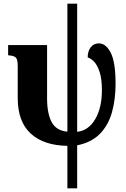

<svg xmlns="http://www.w3.org/2000/svg" viewBox="-20 -780 685 1040"><path d="M345 240V10Q217 8 146.5 -56.5Q76 -121 76 -249V-421Q76 -458 66 -468Q56 -478 29 -480L24 -481V-536H235V-247Q235 -165 260 -118.5Q285 -72 345 -67V-760H398V-66Q460 -73 496 -135Q532 -197 532 -291Q532 -353 519.5 -390.5Q507 -428 489.5 -446Q472 -464 455 -469Q455 -502 471 -523.5Q487 -545 516 -545Q554 -545 580 -494Q606 -443 606 -326Q606 -242 586.5 -172Q567 -102 521 -55Q475 -8 398 7V240Z"/></svg>

Font: Noto Serif Condensed Black
Style: Regular
Weight: 900
Width: 3
Designer: Monotype Design Team
Foundry: Monotype Imaging Inc.
Version: Version 2.015; ttfautohint (v1.8.4.7-5d5b)